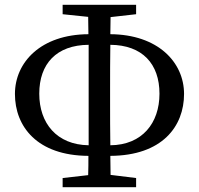

<svg xmlns="http://www.w3.org/2000/svg" viewBox="-20 -766 825 797"><path d="M348 -339C348 -282 348 -222 348 -163C215 -165 143 -255 143 -377C143 -501 214 -579 348 -580C348 -518 348 -455 348 -393ZM437 -395C437 -456 437 -518 438 -580C571 -579 642 -501 642 -377C642 -255 570 -164 438 -163C437 -224 437 -284 437 -339ZM439 -695 545 -707V-746H240V-707L346 -696L347 -624C150 -623 42 -508 42 -376C42 -241 134 -120 347 -119C347 -92 347 -65 346 -39L240 -27V11H545V-27L439 -40L438 -119C653 -120 744 -241 744 -376C744 -508 635 -623 438 -624Z"/></svg>

Font: Noto Serif CJK JP Medium
Style: Regular
Weight: 500
Designer: Ryoko NISHIZUKA 西塚涼子 (kana & ideographs); Frank Grießhammer (Latin, Greek & Cyrillic); Wenlong ZHANG 张文龙 (bopomofo); San
Foundry: Adobe Systems Incorporated
Version: Version 1.000;PS 1;hotconv 16.6.53;makeotf.lib2.5.65590